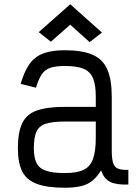

<svg xmlns="http://www.w3.org/2000/svg" viewBox="-20 -868 640 902"><path d="M284 14Q202 14 153.5 -4Q105 -22 84.5 -62.5Q64 -103 64 -172Q64 -247 84.5 -289.5Q105 -332 153.5 -349Q202 -366 284 -366H430V-414Q430 -469 417 -500.5Q404 -532 372.5 -545Q341 -558 284 -558Q242 -558 216.5 -549.5Q191 -541 176 -518.5Q161 -496 149 -456L77 -474Q94 -532 118 -566.5Q142 -601 182 -616.5Q222 -632 284 -632Q367 -632 415.5 -610.5Q464 -589 484.5 -541Q505 -493 505 -414V-162Q505 -123 511.5 -102.5Q518 -82 535 -75.5Q552 -69 583 -70V-1Q527 1 497.5 -13.5Q468 -28 455 -68Q437 -38 414.5 -19.5Q392 -1 360.5 6.5Q329 14 284 14ZM284 -55Q341 -55 372.5 -70Q404 -85 417 -121.5Q430 -158 430 -221V-297H284Q228 -297 196 -287Q164 -277 151.5 -250Q139 -223 139 -172Q139 -128 151.5 -102.5Q164 -77 196 -66Q228 -55 284 -55ZM401 -670 310 -752 219 -672 162 -717 310 -848 459 -715Z"/></svg>

Font: Victor Mono
Style: Regular
Weight: 400
Monospace: yes
Designer: Rune Bjørnerås
Version: Version 1.561;gftools[0.9.30]